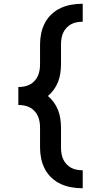

<svg xmlns="http://www.w3.org/2000/svg" viewBox="-20 -853 540 1026"><path d="M422 153Q392 153 362.5 148Q333 143 305.5 130.5Q278 118 256 97.5Q234 77 220 50.5Q206 24 200 -5.5Q194 -35 194 -65V-171Q194 -186 191.5 -202Q189 -218 182.5 -232.5Q176 -247 165 -259Q154 -271 140 -278.5Q126 -286 110 -289Q94 -292 78 -292V-388Q94 -388 110 -391Q126 -394 140 -401.5Q154 -409 165 -421Q176 -433 182.5 -447.5Q189 -462 191.5 -478Q194 -494 194 -510V-615Q194 -645 200 -674.5Q206 -704 220 -730.5Q234 -757 256 -777.5Q278 -798 305.5 -810.5Q333 -823 362.5 -828Q392 -833 422 -833V-737Q406 -737 390 -734Q374 -731 360 -723.5Q346 -716 335 -704Q324 -692 317.5 -677.5Q311 -663 308.5 -647Q306 -631 306 -615V-510Q306 -486 302.5 -462Q299 -438 290.5 -416Q282 -394 268 -374.5Q254 -355 236 -340Q254 -325 268 -305.5Q282 -286 290.5 -264Q299 -242 302.5 -218Q306 -194 306 -171V-65Q306 -49 308.5 -33Q311 -17 317.5 -2.5Q324 12 335 24Q346 36 360 43.5Q374 51 390 54Q406 57 422 57Z"/></svg>

Font: iosevka_custom_sans_ss08
Style: Bold
Weight: 700
Designer: Belleve Invis
Foundry: Belleve Invis
Version: Version 10.3.0; ttfautohint (v1.8.3)